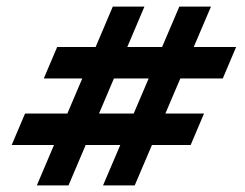

<svg xmlns="http://www.w3.org/2000/svg" viewBox="-20 -560 740 580"><path d="M320.7 -540H416.3L187 0H91.3ZM521.7 -540H617.3L387 0H291.3ZM693.3 -418 653 -323H112.3L152.7 -418ZM596.3 -217 556 -122H15.3L55.7 -217Z"/></svg>

Font: Epunda Slab Light
Style: Italic
Weight: 300
Italic angle: -12°
Designer: Simon Atzbach
Foundry: typofactur
Version: Version 1.102